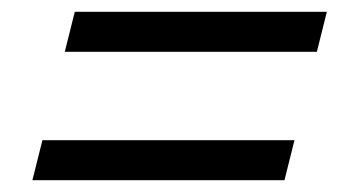

<svg xmlns="http://www.w3.org/2000/svg" viewBox="-20 -468 590 326"><path d="M52 -230H480L463 -162H35ZM107 -448H535L518 -380H90Z"/></svg>

Font: IBM Plex Serif SemiBold
Style: Italic
Weight: 600
Italic angle: -14°
Designer: Mike Abbink, Paul van der Laan, Pieter van Rosmalen
Foundry: Bold Monday
Version: Version 2.5